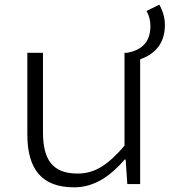

<svg xmlns="http://www.w3.org/2000/svg" viewBox="-20 -788 740 822"><path d="M686 -681C686 -712 677 -742 662 -768L607 -741C619 -722 624 -697 624 -677C624 -604 583 -573 525 -562H513V-164C442 -82 387 -45 312 -45C207 -45 164 -102 164 -222V-562H97V-213C97 -61 161 14 297 14C386 14 454 -36 514 -105H518L525 0H580V-534C631 -552 686 -591 686 -681Z"/></svg>

Font: Kawkab Mono Light
Style: Regular
Weight: 300
Monospace: yes
Designer: Abdullah Arif
Foundry: Abdullah Arif
Version: Version 1.000;PS 000.500;hotconv 1.0.88;makeotf.lib2.5.64775